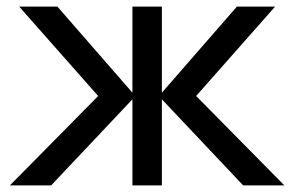

<svg xmlns="http://www.w3.org/2000/svg" viewBox="-20 -560 889 580"><path d="M380 -260 134.5 0H10L276.5 -270L38 -540H153.5L380 -280V-540H469V-280L695.5 -540H811L572.5 -270L839 0H714.5L469 -260V0H380Z"/></svg>

Font: Vela Sans Med
Style: Regular
Weight: 500
Designer: Principal design: Mikhail Sharanda - project Manrope.
Design modification: Ravid Balaliev
Foundry: Mikhail Sharanda
Version: Version 1.001